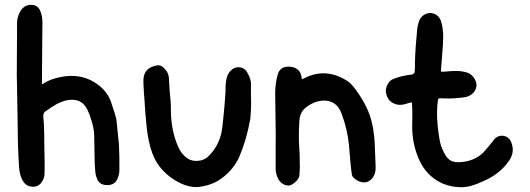

<svg xmlns="http://www.w3.org/2000/svg" viewBox="-20 -755 2210 801"><path d="M476 -155Q479 -100 478 -44Q478 -25 467 -3Q454 19 423 17Q397 16 386 -6Q380 -21 378.5 -30.5Q377 -40 375 -76Q374 -98 373 -190Q373 -209 365 -241Q356 -273 346 -294Q323 -348 260 -337Q237 -332 216 -320.5Q195 -309 168 -289Q159 -283 161 -264Q164 -239 164.5 -190.5Q165 -142 165 -140Q167 -71 166 -34Q166 -8 150 10Q136 26 113.5 24Q91 22 79 5Q64 -15 60 -51Q54 -136 54 -221Q50 -463 50 -435Q50 -521 51 -607Q51 -649 51 -656Q50 -680 64 -707Q85 -742 124 -733Q141 -728 149 -707Q157 -687 157 -661Q157 -649 155 -429Q155 -428 155 -403Q184 -420 197 -424Q314 -463 396 -396Q433 -366 446 -321Q452 -302 459 -281Q466 -260 467 -243Q472 -199 476 -155Z M1010 -455Q1030 -423 1027 -394Q1027 -392 1027 -354Q1029 -306 1024 -258Q1009 -174 980 -105Q957 -50 906 -12Q865 19 807 25Q763 29 710 -3Q642 -45 616 -114Q599 -160 592 -223Q586 -278 582 -349Q584 -321 580.5 -367Q577 -413 579 -430Q584 -473 634 -482Q655 -487 675 -458Q685 -444 685 -423Q687 -376 692 -330Q693 -324 693 -291Q694 -207 725 -139Q738 -110 764 -93Q781 -82 806 -84Q831 -86 846 -100Q890 -140 904 -202Q908 -221 913 -276Q917 -314 921 -375Q920 -402 925 -427Q931 -453 949 -466Q963 -477 982 -474Q1001 -471 1010 -455Z M1547 -63Q1549 -30 1532 -10Q1511 13 1482 3Q1466 -2 1453 -16Q1449 -20 1448 -27Q1443 -56 1436 -148Q1430 -214 1405 -281Q1391 -318 1363 -329.5Q1335 -341 1299 -330Q1275 -322 1254 -305Q1232 -287 1229 -252Q1226 -210 1227 -167Q1231 -111 1231 -55Q1230 -35 1229 -22Q1227 -10 1213.5 3Q1200 16 1187 19Q1159 20 1142 -6Q1130 -29 1130 -51Q1130 -60 1130 -150Q1131 -182 1129.5 -256Q1128 -330 1128 -369Q1129 -409 1138 -442Q1147 -477 1183 -477Q1202 -477 1214 -470Q1236 -458 1238 -431Q1238 -421 1246 -427Q1340 -477 1434 -414Q1442 -408 1454 -394Q1509 -324 1528 -257Q1539 -218 1543 -163Q1545 -113 1547 -63Z M1721 -107Q1696 -173 1700 -251Q1701 -284 1699 -322Q1699 -330 1691 -327Q1670 -321 1668 -320Q1641 -313 1618 -326Q1595 -339 1590 -370Q1588 -386 1597 -403Q1606 -420 1620 -425Q1653 -439 1698 -444Q1708 -446 1710 -456Q1712 -474 1711 -492Q1713 -560 1720 -628Q1721 -646 1729 -669Q1742 -698 1774 -701Q1807 -699 1819 -669Q1829 -639 1829 -602Q1829 -575 1824.5 -523.5Q1820 -472 1820 -467Q1819 -458 1820.5 -456.5Q1822 -455 1832 -456Q1864 -459 1884.5 -459Q1905 -459 1926 -453Q1943 -449 1955.5 -432.5Q1968 -416 1968 -399Q1965 -364 1927 -351Q1916 -348 1877 -345Q1856 -343 1817 -345Q1808 -346 1807 -337Q1800 -289 1806 -229Q1812 -174 1819 -150Q1826 -130 1833 -117Q1846 -92 1862 -84Q1878 -76 1907 -79Q1940 -82 1967 -97Q1984 -106 1996.5 -119Q2009 -132 2028 -156Q2047 -179 2042 -174Q2059 -192 2081.5 -188Q2104 -184 2113 -161Q2129 -121 2104 -85Q2066 -29 1996 1Q1968 14 1946.5 20Q1925 26 1902 26Q1837 25 1788 -12Q1743 -47 1721 -107Z"/></svg>

Font: LXGW WenKai & Jojoba
Style: Regular
Weight: 400
Designer: LXGW / Fontworks Inc.
Foundry: LXGW / Fontworks Inc.
Version: Version 1.501;January 22, 2025;FontCreator 15.0.0.2927 64-bi